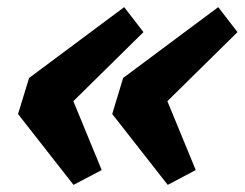

<svg xmlns="http://www.w3.org/2000/svg" viewBox="-20 -530 686 538"><path d="M265 -53.5 186 -12 30.5 -210.5 61.5 -311.5 328 -510 382 -440 185.5 -246.5ZM528.5 -53.5 450 -12 294.5 -210.5 325 -311.5 591.5 -510 645.5 -440 449 -246.5Z"/></svg>

Font: Newsreader 6pt SemiBold
Style: Italic
Weight: 600
Italic angle: -17°
Designer: Hugues Gentile
Foundry: Production Type
Version: Version 1.003; ttfautohint (v1.8.3)